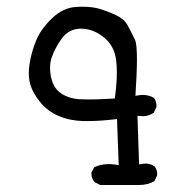

<svg xmlns="http://www.w3.org/2000/svg" viewBox="-20 -419 540 560"><path d="M314.9 -131.8Q265.1 -128.9 244.1 -128.9Q223.1 -128.9 210 -129.6Q196.8 -130.4 183.1 -134.8Q161.6 -141.6 148.9 -154.3Q133.8 -169.4 128.4 -195.8Q126 -208.5 126 -220.7Q126 -238.8 131.3 -252.9Q141.1 -280.3 160.2 -306.6Q181.2 -335.4 216.1 -335.4Q251 -335.4 281.7 -311Q313.5 -286.6 318.8 -242.7Q320.8 -226.6 320.8 -207.5Q320.8 -176.8 314.9 -131.8ZM385.7 120.6Q411.1 120.6 430.2 109.4L438 93.3Q438.5 91.3 438.5 89.8Q438.5 75.7 430.7 66.4Q419.4 58.1 404.8 58.1Q399.9 58.1 395 59.1L385.7 60.5L380.9 -81.1Q393.1 -80.1 398.4 -80.1Q403.8 -80.1 411.9 -82.3Q419.9 -84.5 428.2 -89.8L436 -106Q436.5 -107.9 436.5 -109.9Q436.5 -124 429.2 -133.3Q414.6 -142.1 396.5 -142.1Q390.6 -142.1 384.8 -141.1L375 -139.6Q379.4 -207.5 379.4 -244.6Q379.4 -290 374 -302.2Q362.8 -326.2 351.6 -346.2Q341.8 -363.8 318.4 -374.8Q294.9 -385.7 269 -393.6Q249 -399.4 219.2 -399.4Q211.9 -399.4 203.6 -398.9Q164.6 -397 132.3 -366.2Q98.6 -334 84.7 -299.3Q70.8 -264.6 65.9 -230.5Q64 -217.3 64 -207Q64 -187.5 68.4 -172.4Q75.7 -147.5 97.2 -121.1Q118.7 -94.7 151.1 -80.8Q183.6 -66.9 223.1 -65.9Q229 -65.9 235.4 -65.9Q271 -65.9 312.5 -70.8L321.3 -71.8L326.2 62.5L315.9 61Q306.2 59.6 296.9 59.6Q273.9 59.6 254.9 68.8L246.6 84.5Q246.6 85.9 246.6 86.9Q246.6 101.6 255.9 112.3L272.5 120.6Z"/></svg>

Font: NaikaiFont
Style: Light
Weight: 300
Version: Version 1.89